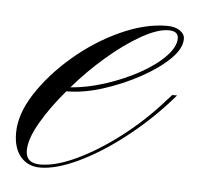

<svg xmlns="http://www.w3.org/2000/svg" viewBox="-68 -275 324 314"><g transform="rotate(5 94.0 -117.5)"><path d="M8 2Q33 2 67 -14Q101 -30 137 -57.5Q173 -85 204 -120L213 -130H221L214 -122Q182 -86 144 -56.5Q106 -27 70 -10Q34 7 8 7Q-12 7 -24 -7Q-36 -21 -36 -46Q-36 -77 -14 -111Q8 -145 43 -175Q78 -205 118.5 -223.5Q159 -242 195 -242Q208 -242 216 -236.5Q224 -231 224 -223Q224 -207 206 -189.5Q188 -172 159.5 -156.5Q131 -141 99.5 -131Q68 -121 40 -121Q16 -93 0 -65.5Q-16 -38 -16 -19Q-16 2 8 2ZM198 -235Q180 -235 153.5 -220Q127 -205 98.5 -180.5Q70 -156 46 -128Q73 -130 102.5 -139.5Q132 -149 157.5 -163Q183 -177 198.5 -193Q214 -209 214 -223Q214 -235 198 -235Z"/></g></svg>

Font: Ballet 72pt
Style: Regular
Weight: 400
Designer: Maximiliano R. Sproviero
Foundry: Omnibus-Type
Version: Version 1.100; ttfautohint (v1.8.3)